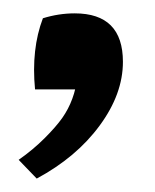

<svg xmlns="http://www.w3.org/2000/svg" viewBox="-20 -140 231 286"><path d="M34.7 126 7.8 98.1Q29.3 83 46.4 65.9Q63.5 48.8 72.8 35.6Q82 22.5 87.6 7.3Q93.3 -7.8 95.2 -25.9L112.3 -6.8H32.2Q26.4 -66.9 43.9 -112.8Q67.4 -120.1 91.3 -120.1Q163.1 -120.1 163.1 -47.9Q163.1 0 128.4 47.1Q93.8 94.2 34.7 126Z"/></svg>

Font: Markazi Text
Style: Regular
Weight: 400
Designer: Borna Izadpanah (Arabic designer), Fiona Ross (Arabic design director) and Florian Runge (Latin designer)
Foundry: Borna Izadpanah and Florian Runge
Version: Version 1.000